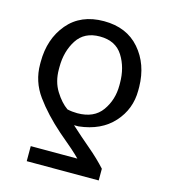

<svg xmlns="http://www.w3.org/2000/svg" viewBox="-108 -624 783 892"><g transform="rotate(15 283.5 -177.5)"><path d="M449.7 183.6H103.5V111.3H327.6Q301.3 83.5 220.7 16.6Q144.5 -50.3 95.7 -117.7Q46.9 -185.1 46.9 -267.6V-278.8Q46.9 -389.6 109.1 -463.6Q171.4 -537.6 282.7 -537.6Q392.1 -537.6 454.6 -465.6Q517.1 -393.6 519 -285.2V-267.6Q519 -177.7 459.7 -112.1Q400.4 -46.4 293.9 -34.7H272.5Q317.4 6.3 366 47.4Q414.6 88.4 449.7 127.4ZM428.2 -278.8Q428.2 -353.5 393.3 -408.7Q358.4 -463.9 282.7 -463.9Q208 -463.9 172.6 -408.7Q137.2 -353.5 137.2 -278.8V-267.6Q137.2 -208 164.6 -164.1Q191.9 -120.1 224.1 -97.7Q247.1 -92.3 272.5 -92.3Q352.5 -92.3 390.4 -145.3Q428.2 -198.2 428.2 -267.6Z"/></g></svg>

Font: LXGW WenKai Screen R
Style: Regular
Weight: 400
Designer: Fontworks Inc.
Version: Version 1.235;May 31, 2022